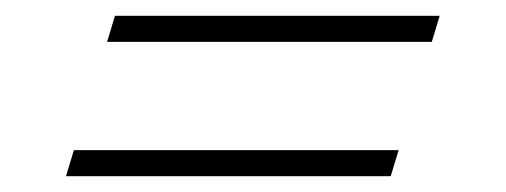

<svg xmlns="http://www.w3.org/2000/svg" viewBox="-20 -378 640 243"><path d="M125.5 -358H536.5L526.5 -325H115.5ZM73.5 -188H484.5L474.5 -155H63.5Z"/></svg>

Font: Newsreader Caption ExtraLight
Style: Italic
Weight: 275
Italic angle: -17°
Designer: Hugues Gentile
Foundry: Production Type
Version: Version 1.001